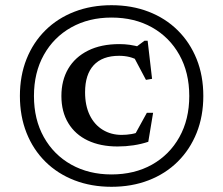

<svg xmlns="http://www.w3.org/2000/svg" viewBox="-20 -707 858 738"><path d="M408.5 -687Q486.5 -687 551.2 -662Q616 -637 663 -590.5Q710 -544 735.8 -480Q761.5 -416 761.5 -338Q761.5 -260.5 735.8 -196.2Q710 -132 663 -85.5Q616 -39 551.2 -14Q486.5 11 408.5 11Q331 11 266.2 -14Q201.5 -39 154.5 -85.5Q107.5 -132 82 -196.2Q56.5 -260.5 56.5 -338Q56.5 -416 82 -480Q107.5 -544 154.5 -590.5Q201.5 -637 266.2 -662Q331 -687 408.5 -687ZM408.5 -639.5Q321.5 -639.5 254 -601.8Q186.5 -564 148.5 -496Q110.5 -428 110.5 -338Q110.5 -248 148.5 -180Q186.5 -112 254 -74.2Q321.5 -36.5 408.5 -36.5Q497 -36.5 564.2 -74.2Q631.5 -112 669.5 -180Q707.5 -248 707.5 -338Q707.5 -428 669.5 -496Q631.5 -564 564.2 -601.8Q497 -639.5 408.5 -639.5ZM447.5 -188.5Q467 -188.5 485.8 -191.8Q504.5 -195 525 -204L489 -172.5L544.5 -273.5H568.5L550 -162Q523 -153 493 -148.5Q463 -144 432 -144Q366 -144 317.5 -167Q269 -190 242.5 -233.8Q216 -277.5 216 -338Q216 -398 242.2 -442.8Q268.5 -487.5 318.5 -512.5Q368.5 -537.5 439 -537.5Q459.5 -537.5 478.5 -534.8Q497.5 -532 522.5 -525.5L496.5 -521.5L535.5 -550.5H547.5L564.5 -404L541 -400L487 -502L517.5 -471.5Q496 -483.5 477.5 -488Q459 -492.5 438 -492.5Q373.5 -492.5 340.2 -456.5Q307 -420.5 307 -352.5Q307 -301 325 -264.2Q343 -227.5 375 -208Q407 -188.5 447.5 -188.5Z"/></svg>

Font: Newsreader 16pt Medium
Style: Regular
Weight: 500
Designer: Hugues Gentile
Foundry: Production Type
Version: Version 1.003